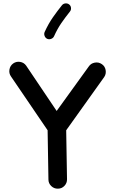

<svg xmlns="http://www.w3.org/2000/svg" viewBox="-20 -1065 678 1140"><path d="M323.7 55.2Q300.8 55.7 284.2 39.6Q267.6 23.4 267.6 1L262.7 -291.5L45.4 -610.8Q32.2 -629.4 36.1 -652.1Q40 -674.8 58.1 -688Q76.7 -701.2 99.4 -697.5Q122.1 -693.8 135.3 -675.3L316.4 -406.2L506.8 -669.9Q519.5 -689 542.5 -693.1Q565.4 -697.3 584 -684.6Q603 -672.4 607.2 -649.2Q611.3 -626 598.6 -607.4L373 -291.5L377.9 -1Q378.4 22 362.5 38.6Q346.7 55.2 323.7 55.2ZM390.6 -1038.6Q400.4 -1030.8 401.6 -1018.1Q402.8 -1005.4 395 -996.1Q367.7 -961.9 344.2 -928Q320.8 -894 300.8 -849.6Q295.9 -838.9 283.7 -834.2Q271.5 -829.6 260.3 -834.5Q249.5 -839.4 244.9 -851.6Q240.2 -863.8 245.1 -875Q267.6 -924.3 293.9 -961.9Q320.3 -999.5 347.7 -1033.7Q355.5 -1043.5 368.4 -1044.7Q381.3 -1045.9 390.6 -1038.6Z"/></svg>

Font: Mikhak-FD SemiBold
Style: Regular
Weight: 600
Designer: Amin Abedi
Version: Version 3.2